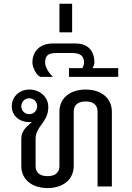

<svg xmlns="http://www.w3.org/2000/svg" viewBox="-20 -978 690 1007"><path d="M133.3 -462.5C156.7 -462.5 175 -444.2 175 -420.8C175 -397.5 156.7 -379.2 133.3 -379.2C110 -379.2 91.7 -397.5 91.7 -420.8C91.7 -444.2 110 -462.5 133.3 -462.5ZM166.7 -250C166.7 -316.7 233.3 -335.8 233.3 -416.7C233.3 -466.7 192.5 -508.3 133.3 -508.3C83.3 -508.3 41.7 -471.7 41.7 -420.8C41.7 -370 83.3 -337.5 133.3 -337.5C138.3 -337.5 142.5 -337.5 147.5 -338.3C122.5 -315.8 91.7 -294.2 91.7 -250V-108.3C91.7 -34.2 150 8.3 229.2 8.3C308.3 8.3 366.7 -34.2 366.7 -108.3V-391.7C366.7 -437.5 402.5 -445.8 429.2 -445.8C455.8 -445.8 491.7 -437.5 491.7 -391.7V0H566.7V-391.7C566.7 -465.8 508.3 -508.3 429.2 -508.3C350 -508.3 291.7 -465.8 291.7 -391.7V-108.3C291.7 -62.5 255.8 -54.2 229.2 -54.2C202.5 -54.2 166.7 -62.5 166.7 -108.3Z M258.3 -750C191.7 -750 150 -711.7 150 -650C150 -625.8 169.2 -584.2 191.7 -575H258.3C240 -590 216.7 -623.3 216.7 -650C216.7 -678.3 225 -700 275 -700H316.7H358.3C408.3 -700 420.8 -678.3 420.8 -650C420.8 -640 417.5 -630 411.7 -620.8H341.7V-575H600V-620.8H465C470.8 -630 475 -640 475 -650C475 -711.7 441.7 -750 375 -750H316.7Z M291.7 -958.3V-808.3H358.3V-958.3Z"/></svg>

Font: BoonHome
Style: Book
Weight: 400
Designer: Sungsit Sawaiwan
Foundry: Sungsit Sawaiwan
Version: Version 0.2